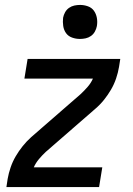

<svg xmlns="http://www.w3.org/2000/svg" viewBox="-20 -759 540 779"><path d="M6 0 11 -33Q15 -56 23 -79.5Q31 -103 43.5 -124.5Q56 -146 72 -166Q88 -186 107 -203L307 -377Q322 -391 335.5 -406.5Q349 -422 357 -440H79L92 -520H468L463 -488Q459 -464 451 -440.5Q443 -417 430.5 -395.5Q418 -374 402 -354Q386 -334 366 -317L166 -143Q151 -129 138 -113.5Q125 -98 117 -80H395L382 0ZM304 -601Q288 -601 272.5 -606.5Q257 -612 248 -624.5Q239 -637 236.5 -653.5Q234 -670 236 -687Q238 -698 244 -709Q250 -720 260 -727Q270 -734 281.5 -736.5Q293 -739 305 -739Q321 -739 336.5 -733.5Q352 -728 361 -715.5Q370 -703 373 -686.5Q376 -670 373 -653Q371 -642 365 -631Q359 -620 349 -613Q339 -606 327.5 -603.5Q316 -601 304 -601Z"/></svg>

Font: Iosevka Term Curly Md Obl
Style: Regular
Weight: 500
Italic angle: -9°
Designer: Belleve Invis
Foundry: Belleve Invis
Version: Version 32.3.0